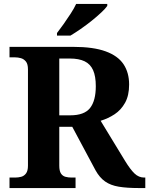

<svg xmlns="http://www.w3.org/2000/svg" viewBox="-20 -951 755 971"><path d="M28.1 0V-53H55.6Q72.4 -53 87.1 -56.9Q101.9 -60.9 111.6 -73.9Q121.4 -87 121.4 -113.1V-599.9Q121.4 -627 111.1 -639.8Q100.7 -652.6 85.7 -656.8Q70.7 -661 55.6 -661H28.1V-714H350.5Q452 -714 514.2 -691.3Q576.4 -668.7 604.7 -626.2Q633 -583.7 633 -523.3Q633 -468 612.5 -431.2Q591.9 -394.4 559.3 -373Q526.7 -351.6 488.9 -340.2L612.6 -137.1Q639.2 -93.6 660.6 -73.3Q681.9 -53 709.5 -53H714.8V0H681.6Q622 0 580.8 -6.8Q539.6 -13.6 511.7 -33.1Q483.7 -52.6 463 -90L345.4 -309.8H279.8V-113.1Q279.8 -87 288.1 -73.9Q296.4 -60.9 310.9 -56.9Q325.3 -53 342.7 -53H362.1V0ZM335.3 -367.8Q406.5 -367.8 435.5 -404.8Q464.5 -441.7 464.5 -515.1Q464.5 -565.6 450.7 -596.4Q436.9 -627.1 407.8 -641.1Q378.7 -655 333.3 -655H279.8V-367.8ZM268.2 -784Q283.2 -803 301.5 -829Q319.8 -855 337.4 -882Q355 -909 365 -931H522.5V-921Q513.5 -908 492.3 -888Q471.1 -868 443.7 -846Q416.3 -824 388 -804.5Q359.8 -785 336.3 -771H268.2Z"/></svg>

Font: Noto Serif Gurmukhi
Style: Regular
Weight: 400
Designer: Vaibhav Singh and the Monotype Design Team
Foundry: Monotype Imaging Inc.
Version: Version 2.003